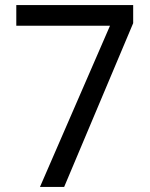

<svg xmlns="http://www.w3.org/2000/svg" viewBox="-20 -734 591 754"><path d="M412 -633H44V-714H503V-643L232 0H137Z"/></svg>

Font: hindi115
Style: Book
Weight: 400
Designer: Jelle Bosma - Monotype Design Team
Foundry: Monotype Imaging Inc.
Version: Version 2.003